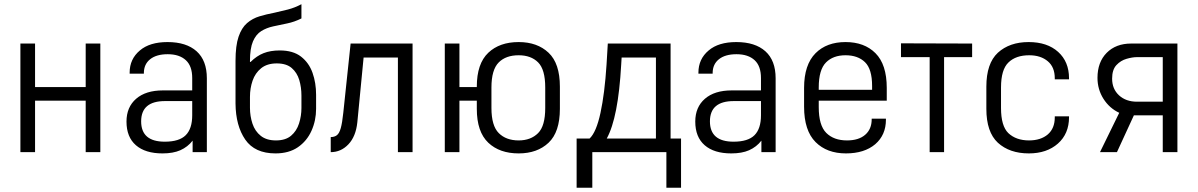

<svg xmlns="http://www.w3.org/2000/svg" viewBox="-20 -710 5590 896"><path d="M75.2 -506.8H143.6V-303.7H379.9V-506.8H448.2V0H379.9V-240.2H143.6V0H75.2Z M897.5 -470.7Q945.3 -427.7 945.3 -344.7V0H878.9V-53.7Q856.4 -24.4 821.3 -8.8Q788.1 5.9 738.3 5.9Q658.2 5.9 614.3 -32.2Q570.3 -70.3 570.3 -142.6Q570.3 -210 615.2 -249Q660.2 -288.1 740.2 -288.1H877V-345.7Q877 -401.4 847.7 -428.7Q817.4 -457 762.7 -457Q710 -457 680.7 -433.6Q651.4 -410.2 651.4 -369.1V-366.2H585V-371.1Q585 -434.6 632.8 -474.6Q678.7 -513.7 761.7 -513.7Q849.6 -513.7 897.5 -470.7ZM846.7 -79.1Q877 -109.4 877 -171.9V-238.3H750Q638.7 -238.3 638.7 -143.6Q638.7 -48.8 749 -48.8Q816.4 -48.8 846.7 -79.1Z M1265.6 5.9Q1168.9 5.9 1124.5 -58.6Q1080.1 -123 1079.1 -226.6V-425.8Q1079.1 -497.1 1093.3 -538.6Q1107.4 -580.1 1132.8 -602.1Q1158.2 -624 1190.9 -633.8Q1223.6 -643.6 1259.8 -650.4Q1291 -657.2 1323.2 -665.5Q1355.5 -673.8 1386.7 -690.4V-624Q1353.5 -607.4 1319.8 -600.6Q1286.1 -593.8 1254.9 -586.9Q1223.6 -580.1 1199.2 -564.9Q1174.8 -549.8 1160.6 -517.1Q1146.5 -484.4 1146.5 -425.8V-420.9H1149.4Q1177.7 -449.2 1210 -461.9Q1242.2 -474.6 1285.2 -474.6Q1347.7 -474.6 1384.8 -445.8Q1421.9 -417 1438.5 -370.1Q1455.1 -323.2 1455.1 -267.6V-202.1Q1455.1 -147.5 1433.6 -99.6Q1412.1 -51.8 1370.1 -22.9Q1328.1 5.9 1265.6 5.9ZM1267.6 -54.7Q1312.5 -54.7 1338.4 -76.7Q1364.3 -98.6 1375.5 -133.8Q1386.7 -168.9 1386.7 -206.1V-263.7Q1386.7 -302.7 1376.5 -336.9Q1366.2 -371.1 1341.3 -392.6Q1316.4 -414.1 1271.5 -414.1Q1226.6 -414.1 1198.7 -391.6Q1170.9 -369.1 1158.7 -333.5Q1146.5 -297.9 1146.5 -257.8V-207Q1146.5 -168 1158.2 -132.8Q1169.9 -97.7 1196.8 -76.2Q1223.6 -54.7 1267.6 -54.7Z M1616.2 -506.8H1905.3V0H1836.9V-441.4H1676.8L1647.5 -138.7Q1640.6 -73.2 1606 -36.6Q1571.3 0 1523.4 0V-70.3Q1541 -70.3 1552.2 -79.1Q1563.5 -87.9 1570.3 -112.3Q1577.1 -136.7 1582 -183.6Z M2055.7 -506.8H2124V-303.7H2205.1V-305.7Q2205.1 -413.1 2258.8 -463.9Q2311.5 -513.7 2400.4 -513.7Q2487.3 -513.7 2540 -463.9Q2592.8 -414.1 2592.8 -305.7V-202.1Q2592.8 -93.8 2540 -43.9Q2487.3 5.9 2400.4 5.9Q2311.5 5.9 2258.8 -43.9Q2205.1 -94.7 2205.1 -202.1V-240.2H2124V0H2055.7ZM2491.2 -88.9Q2524.4 -122.1 2524.4 -206.1V-301.8Q2524.4 -385.7 2491.2 -418.9Q2458 -452.1 2400.4 -452.1Q2340.8 -452.1 2307.6 -418.9Q2273.4 -384.8 2273.4 -301.8V-206.1Q2273.4 -123 2307.6 -88.9Q2341.8 -54.7 2400.4 -54.7Q2457 -54.7 2491.2 -88.9Z M2670.9 166V-63.5H2731.4Q2762.7 -92.8 2782.2 -183.1Q2801.8 -273.4 2810.5 -408.2L2816.4 -506.8H3109.4V-63.5H3158.2V166H3089.8V0H2744.1V166ZM2878.9 -408.2Q2865.2 -161.1 2811.5 -63.5H3041V-441.4H2880.9Z M3551.8 -470.7Q3599.6 -427.7 3599.6 -344.7V0H3533.2V-53.7Q3510.7 -24.4 3475.6 -8.8Q3442.4 5.9 3392.6 5.9Q3312.5 5.9 3268.6 -32.2Q3224.6 -70.3 3224.6 -142.6Q3224.6 -210 3269.5 -249Q3314.5 -288.1 3394.5 -288.1H3531.2V-345.7Q3531.2 -401.4 3502 -428.7Q3471.7 -457 3417 -457Q3364.3 -457 3335 -433.6Q3305.7 -410.2 3305.7 -369.1V-366.2H3239.3V-371.1Q3239.3 -434.6 3287.1 -474.6Q3333 -513.7 3416 -513.7Q3503.9 -513.7 3551.8 -470.7ZM3501 -79.1Q3531.2 -109.4 3531.2 -171.9V-238.3H3404.3Q3293 -238.3 3293 -143.6Q3293 -48.8 3403.3 -48.8Q3470.7 -48.8 3501 -79.1Z M3800.8 -240.2V-210Q3800.8 -125 3835.9 -89.8Q3871.1 -54.7 3932.6 -54.7Q3987.3 -54.7 4017.6 -81.1Q4047.9 -107.4 4047.9 -153.3V-156.2H4114.3V-151.4Q4114.3 -80.1 4064.5 -37.1Q4013.7 5.9 3927.7 5.9Q3838.9 5.9 3786.1 -46.9Q3732.4 -100.6 3732.4 -211.9V-299.8Q3732.4 -408.2 3786.1 -461.9Q3837.9 -513.7 3925.8 -513.7Q4013.7 -513.7 4065.4 -461.9Q4118.2 -409.2 4118.2 -299.8V-240.2ZM3835 -418.9Q3800.8 -384.8 3800.8 -301.8V-291H4049.8V-308.6Q4049.8 -387.7 4016.6 -419.9Q3983.4 -452.1 3925.8 -452.1Q3868.2 -452.1 3835 -418.9Z M4184.6 -507.8 4516.6 -506.8V-443.4H4385.7V0H4318.4V-443.4H4184.6Z M4636.7 -43.9Q4583 -93.8 4583 -202.1V-305.7Q4583 -414.1 4636.7 -463.9Q4691.4 -513.7 4780.3 -513.7Q4867.2 -513.7 4918 -467.8Q4968.8 -421.9 4968.8 -344.7V-339.8H4902.3V-344.7Q4902.3 -396.5 4870.1 -423.8Q4836.9 -452.1 4783.2 -452.1Q4720.7 -452.1 4686.5 -418.9Q4651.4 -385.7 4651.4 -301.8V-206.1Q4651.4 -122.1 4685.5 -88.9Q4721.7 -54.7 4782.2 -54.7Q4836.9 -54.7 4870.1 -83Q4902.3 -111.3 4902.3 -162.1V-167H4968.8V-163.1Q4968.8 -85.9 4917 -40Q4865.2 5.9 4781.2 5.9Q4691.4 5.9 4636.7 -43.9Z M5258.8 -506.8H5474.6V0H5406.2V-171.9H5271.5L5192.4 0H5113.3L5203.1 -183.6Q5157.2 -205.1 5129.4 -249Q5101.6 -293 5101.6 -346.7Q5101.6 -419.9 5144.5 -463.4Q5187.5 -506.8 5258.8 -506.8ZM5286.1 -235.4H5406.2V-443.4H5286.1Q5264.6 -443.4 5237.3 -435.5Q5210 -427.7 5189.9 -406.2Q5169.9 -384.8 5169.9 -342.8Q5169.9 -294.9 5202.1 -265.1Q5234.4 -235.4 5286.1 -235.4Z"/></svg>

Font: DINish
Style: Regular
Weight: 400
Designer: Bert Driehuis
Foundry: Playbeing
Version: Version 3.008; git-95204e4c-release